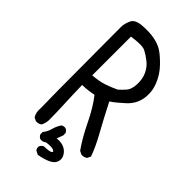

<svg xmlns="http://www.w3.org/2000/svg" viewBox="-275 -859 1051 1051"><g transform="rotate(45 250.0 -334.0)"><path d="M252.9 119.1 230.5 107.4Q222.7 97.7 224.6 82Q230.5 68.4 244.1 62.5Q287.1 61.5 296.4 54.2Q305.7 46.9 291 40Q276.4 33.2 236.3 39.1Q222.7 50.8 203.1 48.8Q189.5 43 183.6 29.3V11.7Q201.2 -9.8 208 -36.1Q214.8 -62.5 230.5 -85.9Q240.2 -93.8 256.8 -91.8Q270.5 -85.9 276.4 -72.3V-54.7L262.7 -17.6Q315.4 -23.4 342.8 6.8Q370.1 37.1 355 70.3Q339.8 103.5 252.9 119.1ZM115.2 -3.9 95.7 -13.7Q80.1 -39.1 84 -74.2Q82 -157.2 82 -206.1Q82 -254.9 80.1 -703.1Q82 -728.5 94.7 -754.9Q107.4 -781.2 157.2 -785.2Q207 -789.1 245.6 -782.2Q284.2 -775.4 311.5 -758.8Q338.9 -742.2 377 -703.1Q415 -664.1 434.6 -613.8Q454.1 -563.5 445.3 -511.7Q436.5 -460 394 -421.4Q351.6 -382.8 323.2 -364.3Q370.1 -272.5 408.2 -204.1Q446.3 -135.7 465.8 -80.1L456.1 -60.5Q442.4 -48.8 420.9 -50.8L401.4 -60.5Q360.4 -118.2 321.3 -199.2Q282.2 -280.3 240.2 -333Q193.4 -323.2 154.3 -323.2Q156.2 -241.2 159.2 -177.7Q162.1 -114.3 162.1 -70.3Q164.1 -39.1 150.4 -13.7Q136.7 -2 115.2 -3.9ZM309.6 -442.4Q327.1 -458 344.7 -477.5Q362.3 -497.1 364.3 -538.1Q366.2 -579.1 351.6 -611.3Q336.9 -643.6 310.5 -664.6Q284.2 -685.5 259.3 -698.2Q234.4 -710.9 156.2 -699.2V-399.4Q207 -403.3 241.7 -415Q276.4 -426.8 309.6 -442.4Z"/></g></svg>

Font: JasonHandwriting4
Style: Regular
Weight: 400
Version: Version 1.01.21